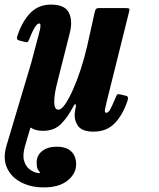

<svg xmlns="http://www.w3.org/2000/svg" viewBox="-70 -555 690 835"><path d="M6.5 -402Q28 -464.5 63.2 -499.8Q98.5 -535 151.5 -535Q211.5 -535 229.2 -500.5Q247 -466 233.5 -411.5L180 -200Q165.5 -144.5 165.8 -111.2Q166 -78 184.5 -78Q197 -78 213.5 -102Q230 -126 247.8 -166Q265.5 -206 281.5 -255Q297.5 -304 309 -354L341.5 -500.5Q343.5 -509.5 346.8 -514.8Q350 -520 362 -520H472.5Q487 -520 490.8 -518Q494.5 -516 491.5 -504.5L393.5 -111Q390 -96.5 386.8 -80.5Q383.5 -64.5 392 -64.5Q402 -64.5 411 -82.2Q420 -100 433.5 -132Q437 -140.5 440 -143.8Q443 -147 454.5 -144L475.5 -139Q485 -137 486.2 -132Q487.5 -127 484.5 -116.5Q463 -53.5 428 -18Q393 17.5 336.5 17.5Q285.5 17.5 268 -9.2Q250.5 -36 256 -71L260 -92.5Q261.5 -101 257.8 -101.5Q254 -102 250 -94Q226 -47 196 -16.5Q166 14 117 14Q102.5 14 88.5 10.8Q74.5 7.5 62.5 -0.5L38.5 81Q27.5 120.5 34.8 144.2Q42 168 57 180Q72 192 86 195.5Q100 199 102.5 197.5Q106 195 97.8 187Q89.5 179 89.5 151Q89.5 121 113.2 102Q137 83 176.5 83Q218 83 239.5 103.2Q261 123.5 261 160Q261 200 224.2 230Q187.5 260 120 260Q64.5 260 22 238Q-20.5 216 -39.2 175.8Q-58 135.5 -42.5 81L66 -282.5L99 -407Q101 -414 103.5 -424.8Q106 -435.5 106 -444.2Q106 -453 100 -453Q84 -453 56.5 -383Q53.5 -376 50.8 -373Q48 -370 37 -373L13.5 -379Q5 -381.5 4 -386.5Q3 -391.5 6.5 -402Z"/></svg>

Font: Besley* Condensed
Style: Bold Italic
Weight: 700
Width: 3
Italic angle: -13°
Designer: Owen Earl
Foundry: indestructible type*
Version: Version 3.000; ttfautohint (v1.8.3)